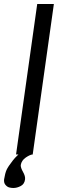

<svg xmlns="http://www.w3.org/2000/svg" viewBox="-38 -770 288 957"><path d="M86.9 124Q84 147.5 65.4 157.2Q46.9 167 28.3 167Q17.6 167 7.3 164.1Q-2.9 161.1 -11.2 150.9Q-19.5 140.6 -17.6 124Q-12.7 93.8 -5.4 77.1Q2 60.5 26.4 29.3Q34.2 18.6 53.7 0H42L147.5 -750H230.5L125 0Q113.3 0 91.3 14.6Q69.3 29.3 65.4 52.7Q64.5 65.4 76.7 86.9Q88.9 108.4 86.9 124Z"/></svg>

Font: okolaks
Style: RegularItalic
Weight: 500
Italic angle: -8°
Version: Version 000.6.0